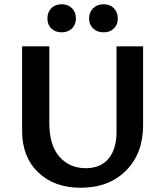

<svg xmlns="http://www.w3.org/2000/svg" viewBox="-20 -876 777 903"><path d="M203 -789Q203 -819 221.5 -837.5Q240 -856 270 -856Q300 -856 318.5 -837.5Q337 -819 337 -789Q337 -760 318.5 -742Q300 -724 270 -724Q240 -724 221.5 -742Q203 -760 203 -789ZM468 -724Q437 -724 418 -742Q399 -760 399 -789Q399 -819 418 -837.5Q437 -856 468 -856Q497 -856 515.5 -837.5Q534 -819 534 -789Q534 -760 515.5 -742Q497 -724 468 -724ZM359 7Q235 7 159.5 -65.5Q84 -138 84 -260V-658H212V-297Q212 -193 259.5 -139Q307 -85 383 -85Q453 -85 490.5 -130Q528 -175 528 -255V-658H653V-287Q653 -154 572.5 -73.5Q492 7 359 7Z"/></svg>

Font: EauTest
Style: Bold
Weight: 700
Designer: Christian Thalmann (Catharsis Fonts)
Version: Version 0.001;PS 000.001;hotconv 1.0.88;makeotf.lib2.5.64775